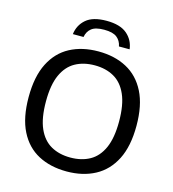

<svg xmlns="http://www.w3.org/2000/svg" viewBox="-134 -1054 1058 1173"><g transform="rotate(15 395.0 -467.0)"><path d="M395.5 9.5Q292.5 9.5 215.8 -31.2Q139 -72 96.8 -156Q54.5 -240 54.5 -370Q54.5 -500 97 -584Q139.5 -668 216.2 -708.8Q293 -749.5 395.5 -749.5Q498 -749.5 574.8 -708.5Q651.5 -667.5 694 -583.5Q736.5 -499.5 736.5 -370Q736.5 -240.5 693.8 -156.5Q651 -72.5 574.2 -31.5Q497.5 9.5 395.5 9.5ZM395.5 -78.5Q466 -78.5 518 -107.5Q570 -136.5 598.5 -200.2Q627 -264 627 -367.5Q627 -473.5 598.2 -538.2Q569.5 -603 517.5 -632.2Q465.5 -661.5 395.5 -661.5Q325.5 -661.5 273.2 -632.5Q221 -603.5 192.2 -540Q163.5 -476.5 163.5 -372.5Q163.5 -266 192.2 -201.5Q221 -137 273 -107.8Q325 -78.5 395.5 -78.5ZM216 -811Q223 -869 265.8 -906Q308.5 -943 395 -943Q481 -943 524.5 -905.8Q568 -868.5 575 -811H507.5Q501 -846 475.5 -866.2Q450 -886.5 395 -886.5Q339.5 -886.5 314.5 -866.2Q289.5 -846 283.5 -811Z"/></g></svg>

Font: Encode Sans Semi Expanded Medium
Style: Regular
Weight: 500
Width: 6
Designer: Multiple Designers
Foundry: Impallari Type
Version: Version 3.000; ttfautohint (v1.8.3) -l 8 -r 50 -G 200 -x 14 